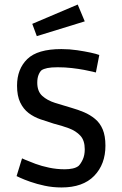

<svg xmlns="http://www.w3.org/2000/svg" viewBox="-20 -812 539 845"><path d="M251 13Q212 13 177 5.5Q142 -2 113.5 -12Q85 -22 69 -29.5Q53 -37 53 -37L77 -115Q77 -115 93 -108Q109 -101 136 -91Q163 -81 196.5 -74Q230 -67 265 -67Q284 -67 300 -70.5Q316 -74 326 -82Q336 -92 344.5 -110.5Q353 -129 353 -155Q353 -194 333.5 -215Q314 -236 283 -247.5Q252 -259 216 -268Q187 -277 158 -287Q129 -297 106 -314.5Q83 -332 69 -361Q55 -390 55 -435Q55 -508 100 -552Q145 -596 250 -596Q286 -596 319.5 -591Q353 -586 378.5 -580.5Q404 -575 417 -570L402 -493Q402 -493 388 -496.5Q374 -500 350 -504.5Q326 -509 296 -512.5Q266 -516 234 -516Q205 -516 188.5 -512.5Q172 -509 163 -503Q155 -496 149.5 -482Q144 -468 144 -448Q144 -410 166 -390Q188 -370 223 -359Q258 -348 296 -337Q324 -329 350 -318Q376 -307 398 -289Q420 -271 432 -242.5Q444 -214 444 -171Q444 -89 394.5 -38Q345 13 251 13ZM142 -653 122 -707 322 -792 353 -718Z"/></svg>

Font: Ruda Medium
Style: Regular
Weight: 500
Version: Version 2.001